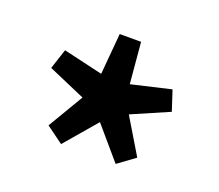

<svg xmlns="http://www.w3.org/2000/svg" viewBox="-71 -899 627 549"><g transform="rotate(20 242.0 -624.5)"><path d="M159 -448 242 -545 325 -448 377 -486 312 -594 425 -643 405 -704 285 -676 274 -801H209L198 -676L78 -704L58 -643L171 -594L107 -486Z"/></g></svg>

Font: Noto Sans TC Medium
Style: Regular
Weight: 500
Designer: Ryoko NISHIZUKA 西塚涼子 (kana, bopomofo & ideographs); Paul D. Hunt (Latin, Greek & Cyrillic); Sandoll Communications 산돌커뮤니
Foundry: Adobe
Version: Version 2.004;hotconv 1.0.118;makeotfexe 2.5.65603